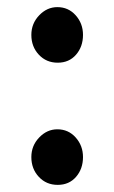

<svg xmlns="http://www.w3.org/2000/svg" viewBox="-20 -563 321 539"><path d="M68 -44ZM213 -122Q213 -89 193.5 -66.5Q174 -44 142 -44Q110 -44 89 -66.5Q68 -89 68 -122Q68 -154 90 -177Q112 -200 141 -200Q172 -200 192.5 -177Q213 -154 213 -122ZM213 -465Q213 -432 193.5 -409.5Q174 -387 142 -387Q110 -387 89 -409.5Q68 -432 68 -465Q68 -497 90 -520Q112 -543 141 -543Q172 -543 192.5 -520Q213 -497 213 -465Z"/></svg>

Font: Sumana
Style: Bold
Weight: 700
Designer: Cyreal, Alexei Vanyashin (Devanagari), Olga Karpushina (Latin)
Foundry: Cyreal
Version: Version 1.015;PS 001.015;hotconv 1.0.70;makeotf.lib2.5.58329